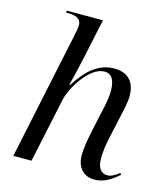

<svg xmlns="http://www.w3.org/2000/svg" viewBox="-114 -848 823 947"><g transform="rotate(15 297.5 -375.0)"><path d="M456 10C508 10 546 -20 578 -47L572 -55C549 -37 530 -27 513 -27C478 -27 461 -53 461 -101C461 -131 466 -169 474 -206L500 -324C507 -358 518 -401 518 -434C518 -493 490 -545 411 -545C334 -545 276 -498 220 -410H216C223 -435 240 -505 255 -576L294 -760H110L108 -750H116C154 -750 186 -743 186 -703C186 -697 183 -677 177 -650L40 0H133L203 -329C217 -394 292 -518 368 -518C414 -518 422 -470 422 -434C422 -387 407 -330 401 -303L384 -225C371 -164 365 -122 365 -90C365 -32 397 10 456 10Z"/></g></svg>

Font: Noto Serif Display
Style: Italic
Weight: 400
Italic angle: -12°
Designer: Monotype Design Team
Foundry: Monotype Imaging Inc.
Version: Version 2.009